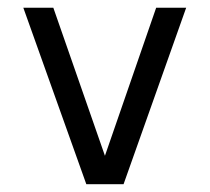

<svg xmlns="http://www.w3.org/2000/svg" viewBox="-20 -474 540 494"><path d="M40 -454.1H117.2L250 -73.2L381.8 -454.1H459L297.9 0H202.1Z"/></svg>

Font: BabelStone Shapes
Style: Regular
Weight: 400
Designer: Andrew West
Foundry: BabelStone
Version: Version 15.0.0 September 13, 2022